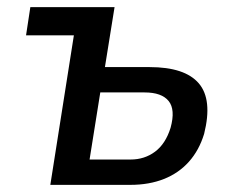

<svg xmlns="http://www.w3.org/2000/svg" viewBox="-20 -518 660 538"><path d="M121 0 187 -419H53L65 -498H301L274 -330H399Q498 -330 537 -284.5Q576 -239 552 -143Q538 -97 509.5 -65Q481 -33 439.5 -16.5Q398 0 345 0ZM231 -71H346Q385 -71 414.5 -93Q444 -115 458 -160Q472 -211 452.5 -235Q433 -259 385 -259H261Z"/></svg>

Font: Nunito Sans 7pt Condensed SemiBold
Style: Italic
Weight: 600
Width: 3
Italic angle: -9°
Designer: Vernon Adams
Foundry: Vernon Adams
Version: Version 3.101;gftools[0.9.27]